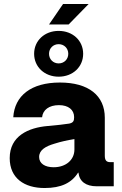

<svg xmlns="http://www.w3.org/2000/svg" viewBox="-20 -946 621 975"><path d="M206.5 8.8C291 8.8 344.2 -17.6 376.5 -69.3H378.4C383.3 -24.4 416 0 471.2 0H557.6V-122.6H540C520.5 -122.6 512.2 -131.8 512.2 -155.8V-348.1C512.2 -460.4 430.2 -526.9 284.2 -526.9C138.2 -526.9 54.2 -460 47.4 -350.6H193.8C197.3 -387.7 229 -412.1 279.3 -412.1C327.1 -412.1 356.4 -388.7 356.4 -351.1C356.4 -332.5 352.5 -322.8 331.5 -318.4C309.6 -314.5 266.6 -310.1 222.7 -306.2C124 -297.9 29.3 -255.4 29.3 -143.1C29.3 -41 103.5 8.8 206.5 8.8ZM252.4 -96.7C208 -96.7 178.7 -115.7 178.7 -148.9C178.7 -184.1 211.4 -203.1 256.3 -216.3C291.5 -227.5 322.8 -233.9 357.9 -239.7V-187C357.9 -133.8 314.5 -96.7 252.4 -96.7ZM277.8 -556.6C349.6 -556.6 402.3 -606 402.3 -672.9C402.3 -739.7 349.6 -789.1 277.8 -789.1C206.5 -789.1 153.3 -739.7 153.3 -672.9C153.3 -606 206.5 -556.6 277.8 -556.6ZM277.8 -624C250 -624 229 -645 229 -672.9C229 -700.7 250 -721.7 277.8 -721.7C305.7 -721.7 326.7 -700.7 326.7 -672.9C326.7 -645 305.7 -624 277.8 -624ZM229 -821.8H328.6L430.2 -925.8H300.3Z"/></svg>

Font: Raveo Display
Style: Bold
Weight: 700
Designer: Jakub Foglar, Rasmus Andersson (Inter)
Foundry: Jakubfoglar.com
Version: Version 1.100;Glyphs 3.2.3 (3260)